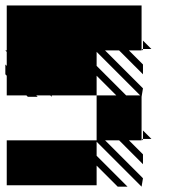

<svg xmlns="http://www.w3.org/2000/svg" viewBox="-25 -687 712 712"><path d="M505.2 -171.9V-166.7L500 -171.9ZM505.2 -171.9H536.5L505.2 -203.1ZM505.2 -505.2V-500L500 -505.2V-500H453.1L505.2 -447.9V-411.5L416.7 -500H364.6L505.2 -359.4L500 -328.1V-166.7H453.1L505.2 -114.6V-78.1L416.7 -166.7H364.6L505.2 -26L500 5.2L333.3 -161.5V-109.4L447.9 5.2H411.5L333.3 -72.9V0H0V-166.7H328.1H333.3V-333.3H406.2L333.3 -406.2V-333.3H166.7V-328.1L161.5 -333.3H109.4L114.6 -328.1H78.1L72.9 -333.3H0V-406.2L-5.2 -411.5V-447.9L0 -442.7V-494.8L-5.2 -500H0V-666.7H500V-505.2ZM505.2 -505.2H536.5L505.2 -536.5ZM442.7 -333.3H494.8L333.3 -494.8V-442.7Z"/></svg>

Font: 0xA000-Monochrome
Style: Monochrome
Weight: 400
Version: Version 0.1